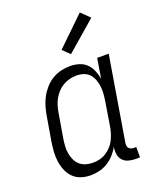

<svg xmlns="http://www.w3.org/2000/svg" viewBox="-144 -860 788 955"><g transform="rotate(-20 250.0 -382.0)"><path d="M170 8Q144 8 119.5 0Q95 -8 78 -25.5Q61 -43 51.5 -66Q42 -89 38.5 -114Q35 -139 37 -165.5Q39 -192 43 -218L65 -348Q69 -371 76 -394.5Q83 -418 95 -440Q107 -462 124.5 -481.5Q142 -501 164 -514Q186 -527 210 -532.5Q234 -538 258 -538Q282 -538 305 -531Q328 -524 344 -508Q360 -492 369 -470.5Q378 -449 382 -426L399 -530H460L386 -84Q385 -76 386 -69Q387 -62 391.5 -57Q396 -52 402.5 -49.5Q409 -47 417 -47H430V8H407Q388 8 370 3Q352 -2 340 -15Q328 -28 325 -46.5Q322 -65 325 -84V-86Q314 -65 297 -46.5Q280 -28 259.5 -15.5Q239 -3 216 2.5Q193 8 170 8ZM201 -47Q218 -47 236 -51Q254 -55 269.5 -64.5Q285 -74 298 -87.5Q311 -101 319.5 -117Q328 -133 333.5 -150.5Q339 -168 342 -185L363 -315Q366 -334 367.5 -353.5Q369 -373 366.5 -391.5Q364 -410 357.5 -427.5Q351 -445 339 -458Q327 -471 309 -477Q291 -483 272 -483Q254 -483 235.5 -478.5Q217 -474 200.5 -464.5Q184 -455 170.5 -440.5Q157 -426 147.5 -409Q138 -392 133 -374.5Q128 -357 125 -339L103 -209Q100 -189 99 -170Q98 -151 101 -133Q104 -115 112 -98Q120 -81 133 -69.5Q146 -58 164 -52.5Q182 -47 201 -47ZM283 -592 246 -628 395 -772 440 -728Z"/></g></svg>

Font: Iosevka Slab Light
Style: Italic
Weight: 300
Italic angle: -9°
Monospace: yes
Designer: Belleve Invis
Foundry: Belleve Invis
Version: Version 11.1.1; ttfautohint (v1.8.3)